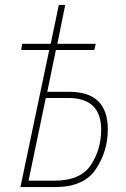

<svg xmlns="http://www.w3.org/2000/svg" viewBox="-20 -760 513 780"><path d="M204 0Q321 0 369.5 -73Q418 -146 418 -234Q418 -387 262 -387H172L207 -557H363L369 -582H213L245 -740H219L186 -582H70L66 -557H180L63 0ZM166 -362H257Q391 -362 391 -233Q391 -153 349 -89.5Q307 -26 201 -26H96Z"/></svg>

Font: Noto Sans Display SemiCondensed Thin
Style: Italic
Weight: 250
Width: 4
Designer: Monotype Design team
Foundry: Monotype Imaging Inc.
Version: 1.000